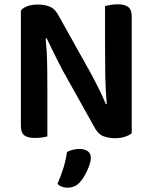

<svg xmlns="http://www.w3.org/2000/svg" viewBox="-20 -635 709 892"><path d="M200 -1Q193 1 176.5 3.5Q160 6 144 6Q108 6 92.5 -6.5Q77 -19 77 -51V-586Q88 -600 109.5 -607Q131 -614 156 -614Q186 -614 211 -604Q236 -594 253 -561L400 -298Q413 -274 426.5 -248Q440 -222 451.5 -197Q463 -172 472 -151L476 -152Q470 -220 469 -285Q468 -358 468 -427V-607Q477 -609 492.5 -612Q508 -615 526 -615Q561 -615 576.5 -602Q592 -589 592 -558V-16Q580 -6 560 0.5Q540 7 514 7Q483 7 458.5 -3Q434 -13 417 -47L270 -310Q258 -334 244.5 -360Q231 -386 219 -411Q207 -436 197 -457L192 -456Q195 -427 197 -395Q199 -353 199.5 -312Q200 -271 200 -233ZM351 212Q339 225 324.5 231Q310 237 294 237Q264 237 247 219Q264 181 275.5 142.5Q287 104 291 71Q303 65 318 61Q333 57 348 57Q372 57 387 67Q402 77 402 98Q402 114 394 136Q386 158 374.5 178.5Q363 199 351 212Z"/></svg>

Font: Baloo Bhaijaan 2 SemiBold
Style: Regular
Weight: 600
Designer: Sanskriti Dholi, Noopur Datye and Ek Type
Foundry: Ek Type
Version: Version 1.700